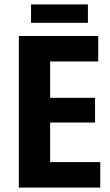

<svg xmlns="http://www.w3.org/2000/svg" viewBox="-20 -851 498 871"><path d="M65.4 0H434.8V-115.6H207.4V-295.2H411.2V-407.2H207.4V-572.2H425.6V-687.8H65.4ZM120.8 -747.4H378.8V-831H120.8Z"/></svg>

Font: Secuela Light
Style: Regular
Weight: 300
Designer: Fernando Haro
Foundry: deFharo
Version: Version 1.708